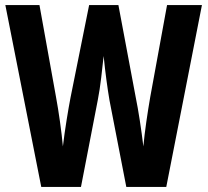

<svg xmlns="http://www.w3.org/2000/svg" viewBox="-20 -734 815 754"><path d="M773 -714 633 0H476L410 -340Q404 -375 398 -419.5Q392 -464 387 -514Q383 -477 377.5 -429.5Q372 -382 364 -341L298 0H142L1 -714H135L200 -353Q208 -310 215.5 -256.5Q223 -203 227 -159Q233 -209 241.5 -262Q250 -315 257 -351L330 -714H445L513 -352Q521 -313 529 -261Q537 -209 543 -159Q547 -203 554.5 -255Q562 -307 570 -353L636 -714Z"/></svg>

Font: Noto Sans Armenian ExtraCondensed
Style: Bold
Weight: 700
Width: 2
Designer: Monotype Design Team
Foundry: Monotype Imaging Inc.
Version: Version 2.008; ttfautohint (v1.8.4.7-5d5b)